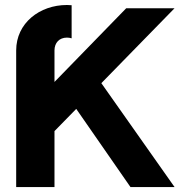

<svg xmlns="http://www.w3.org/2000/svg" viewBox="-20 -756 739 776"><path d="M45.4 -552.2V0H200.2V-226.1L288.1 -315.9L507.3 0H685.5L389.6 -419.9L685.5 -722.7H490.2L200.2 -424.8V-552.2C200.2 -583 219.7 -604 250.5 -604C257.3 -604 263.7 -603 269.5 -601.1V-734.9C263.2 -735.4 256.8 -735.8 250.5 -735.8C140.1 -735.8 45.4 -662.6 45.4 -552.2Z"/></svg>

Font: Giphurs ExtraBold
Style: Regular
Weight: 800
Version: Version 1.000